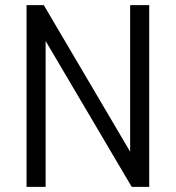

<svg xmlns="http://www.w3.org/2000/svg" viewBox="-20 -725 682 745"><path d="M83 0V-705H150L504 -104H485V-705H559V0H491L137 -600H157V0Z"/></svg>

Font: Nunito Sans 10pt Condensed
Style: Regular
Weight: 400
Width: 3
Designer: Vernon Adams
Foundry: Vernon Adams
Version: Version 3.101;gftools[0.9.27]